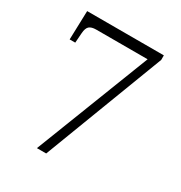

<svg xmlns="http://www.w3.org/2000/svg" viewBox="-168 -832 895 952"><g transform="rotate(30 279.5 -356.5)"><path d="M180 0 435 -656H141Q114 -656 101.5 -645Q89 -634 87 -604L83 -548H51L56 -713H495V-687L233 0Z"/></g></svg>

Font: Noto Serif Malayalam Light
Style: Regular
Weight: 300
Designer: Indian type Foundry, Jelle Bosma, Monotype Design Team
Foundry: Monotype Imaging Inc.
Version: Version 2.104; ttfautohint (v1.8.4.7-5d5b)